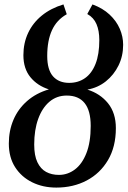

<svg xmlns="http://www.w3.org/2000/svg" viewBox="-20 -839 580 870"><path d="M235 11Q174.5 11 125.8 -13Q77 -37 48.5 -81.5Q20 -126 20 -188.5Q20 -247 41 -296.2Q62 -345.5 102.8 -381.2Q143.5 -417 201.5 -434Q149.5 -450.5 117.8 -489.2Q86 -528 86 -589Q86 -644 107.5 -689.8Q129 -735.5 169.5 -768.5Q210 -801.5 267.5 -819L282.5 -774.5Q237 -749 215.5 -702Q194 -655 194 -585.5Q194 -523 220.2 -493.2Q246.5 -463.5 293.5 -463.5Q334.5 -463.5 365.2 -485Q396 -506.5 413 -549.8Q430 -593 430 -657.5Q430 -700 417.2 -729.8Q404.5 -759.5 375.5 -775.5L399 -819Q445.5 -802 476.5 -773Q507.5 -744 522.8 -708.5Q538 -673 538 -636Q538 -585 517 -542.2Q496 -499.5 459.8 -470.5Q423.5 -441.5 376 -433Q434 -415 469.5 -371Q505 -327 505 -258.5Q505 -174 469.5 -113.8Q434 -53.5 373 -21.2Q312 11 235 11ZM247 -46.5Q286.5 -46.5 319.2 -71Q352 -95.5 371.5 -145Q391 -194.5 391 -268.5Q391 -337.5 363.5 -371.8Q336 -406 282.5 -406Q237 -406 204 -378Q171 -350 153 -300Q135 -250 135 -184Q135 -134 149.5 -103.8Q164 -73.5 189 -60Q214 -46.5 247 -46.5Z"/></svg>

Font: Merriweather 20pt Medium
Style: Italic
Weight: 500
Italic angle: -7.8°
Version: Version 2.101